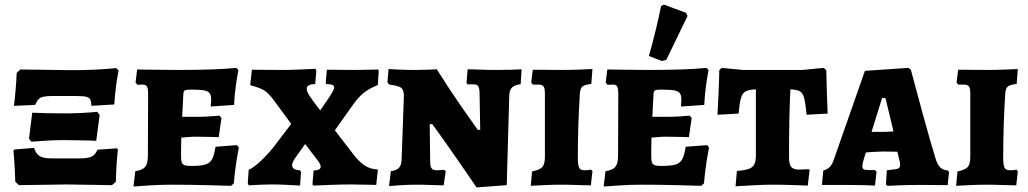

<svg xmlns="http://www.w3.org/2000/svg" viewBox="-20 -808 4497 840"><path d="M53 -489 69 -504 296 -501Q396 -501 489 -510L499 -499Q486 -439 480 -351L380 -345Q379 -364 375 -372.5Q371 -381 357.5 -384.5Q344 -388 312 -388H212Q172 -388 158 -381Q144 -374 134 -349L41 -345Q50 -416 53 -489ZM107 -202 121 -315Q179 -312 268 -312Q299 -312 340 -314Q381 -316 405 -319L416 -305L401 -192Q385 -192 376 -193Q298 -195 253 -195Q201 -195 117 -188ZM47 -13Q45 -82 39 -149L44 -154L129 -161Q137 -135 153.5 -125Q170 -115 206 -115H328Q364 -115 381 -123Q398 -131 406 -153L491 -159L496 -154Q489 -99 487 -13L470 2L273 -1L63 2Z M572 -59Q604 -64 615.5 -78.5Q627 -93 627 -127L628 -396Q628 -421 623 -429.5Q618 -438 604 -438L581 -437L573 -447L580 -504Q598 -504 649.5 -503Q701 -502 759 -502Q928 -502 1014 -511L1023 -501Q1020 -488 1013 -441.5Q1006 -395 1004 -349L902 -342Q902 -345 903 -354Q904 -363 904 -372Q904 -391 897.5 -400Q891 -409 873 -412.5Q855 -416 816 -416Q794 -416 788 -412Q782 -408 782 -394L777 -297H848Q873 -297 901 -299Q929 -301 940 -302L949 -292L937 -208Q927 -208 897.5 -209Q868 -210 836 -210Q818 -210 799 -208Q780 -206 773 -206Q772 -172 772 -129Q772 -107 775 -98Q778 -89 787 -85.5Q796 -82 816 -82Q858 -82 878 -88Q898 -94 907.5 -111Q917 -128 923 -166L1017 -173L1025 -162Q1022 -149 1014.5 -103Q1007 -57 1003 -6L991 5Q967 4 885 2Q803 0 729 0Q678 0 628 3.5Q578 7 564 8Z M1360 -507 1364 -499 1359 -440Q1322 -440 1322 -420Q1322 -407 1335.5 -386.5Q1349 -366 1381 -325L1405 -360Q1442 -413 1442 -424Q1442 -433 1434.5 -436.5Q1427 -440 1407 -440L1405 -445L1410 -503L1532 -502Q1567 -502 1595.5 -503Q1624 -504 1634 -504L1637 -498L1633 -436Q1594 -420 1571.5 -402Q1549 -384 1526 -352L1445 -238L1525 -134Q1551 -100 1575.5 -84Q1600 -68 1630 -67L1633 -64L1626 1Q1613 1 1580 0Q1547 -1 1516 -1Q1473 -1 1422.5 1Q1372 3 1352 4L1347 -1L1352 -62Q1383 -63 1383 -79Q1383 -88 1373 -102L1315 -178L1276 -123Q1258 -99 1258 -86Q1258 -75 1266 -69.5Q1274 -64 1292 -63L1297 -56L1293 4Q1278 3 1241 1Q1204 -1 1174 -1Q1144 -1 1112 0.5Q1080 2 1068 3L1064 -7L1068 -65Q1089 -74 1120 -103Q1151 -132 1178 -166L1254 -266L1179 -368Q1155 -401 1135 -413Q1115 -425 1078 -434L1075 -438L1082 -503Q1093 -503 1130 -502.5Q1167 -502 1222 -502Q1248 -502 1296 -504Q1344 -506 1360 -507Z M2078 -405Q2077 -425 2071.5 -432Q2066 -439 2051 -439H2025L2021 -446L2026 -505Q2040 -505 2077.5 -503.5Q2115 -502 2152 -502Q2188 -502 2219.5 -503Q2251 -504 2262 -505L2258 -440Q2231 -436 2220 -425Q2209 -414 2208 -391L2197 2L2065 12Q1999 -85 1943 -164.5Q1887 -244 1871 -265H1860L1862 -101Q1862 -79 1868.5 -71Q1875 -63 1893 -63Q1901 -63 1910.5 -64Q1920 -65 1923 -65L1930 -59L1921 3Q1907 3 1870.5 1.5Q1834 0 1800 0Q1768 0 1730.5 2.5Q1693 5 1682 6L1690 -59Q1714 -62 1725 -73.5Q1736 -85 1737 -108L1747 -389Q1747 -415 1735 -424Q1723 -433 1683 -438L1675 -448L1680 -506Q1690 -505 1725 -503.5Q1760 -502 1794 -502Q1826 -502 1854 -503Q1882 -504 1891 -505Q1944 -420 1999 -341Q2054 -262 2070 -240H2081Z M2308 -58Q2342 -65 2353 -77.5Q2364 -90 2364 -122V-398Q2364 -422 2358 -430Q2352 -438 2335 -438H2311L2304 -447L2311 -503L2438 -502Q2474 -502 2515 -503.5Q2556 -505 2572 -506L2567 -441Q2537 -437 2528 -429.5Q2519 -422 2517 -400Q2508 -260 2508 -117Q2508 -85 2514 -74Q2520 -63 2537 -63Q2548 -63 2556 -64Q2564 -65 2566 -66L2572 -58L2565 3Q2549 3 2508 1.5Q2467 0 2431 0Q2400 0 2357.5 2Q2315 4 2302 5Z M2629 -59Q2661 -64 2672.5 -78.5Q2684 -93 2684 -127L2685 -396Q2685 -421 2680 -429.5Q2675 -438 2661 -438L2638 -437L2630 -447L2637 -504Q2655 -504 2706.5 -503Q2758 -502 2816 -502Q2985 -502 3071 -511L3080 -501Q3077 -488 3070 -441.5Q3063 -395 3061 -349L2959 -342Q2959 -345 2960 -354Q2961 -363 2961 -372Q2961 -391 2954.5 -400Q2948 -409 2930 -412.5Q2912 -416 2873 -416Q2851 -416 2845 -412Q2839 -408 2839 -394L2834 -297H2905Q2930 -297 2958 -299Q2986 -301 2997 -302L3006 -292L2994 -208Q2984 -208 2954.5 -209Q2925 -210 2893 -210Q2875 -210 2856 -208Q2837 -206 2830 -206Q2829 -172 2829 -129Q2829 -107 2832 -98Q2835 -89 2844 -85.5Q2853 -82 2873 -82Q2915 -82 2935 -88Q2955 -94 2964.5 -111Q2974 -128 2980 -166L3074 -173L3082 -162Q3079 -149 3071.5 -103Q3064 -57 3060 -6L3048 5Q3024 4 2942 2Q2860 0 2786 0Q2735 0 2685 3.5Q2635 7 2621 8ZM2819 -563Q2852 -680 2872 -781L2884 -788L2981 -752L2988 -738L2895 -546L2876 -541Z M3204 -60Q3240 -63 3257 -69.5Q3274 -76 3280.5 -89.5Q3287 -103 3287 -130V-417Q3257 -416 3242.5 -408.5Q3228 -401 3222 -380Q3216 -359 3211 -311L3119 -306Q3120 -324 3123 -385.5Q3126 -447 3127 -501L3137 -511L3231 -502H3490L3584 -511L3595 -501Q3596 -446 3598 -387Q3600 -328 3601 -311L3509 -306Q3504 -358 3498 -379.5Q3492 -401 3479.5 -408.5Q3467 -416 3438 -417Q3432 -303 3432 -119Q3432 -90 3441.5 -78Q3451 -66 3476 -66Q3491 -66 3502.5 -67Q3514 -68 3518 -68L3522 -64L3514 4Q3495 3 3447 1.5Q3399 0 3355 0Q3323 0 3269 3Q3215 6 3198 7Z M3856 -1 3860 -63Q3889 -66 3900 -68Q3911 -70 3914.5 -74.5Q3918 -79 3918 -89Q3918 -93 3917 -97.5Q3916 -102 3915 -106L3906 -144Q3884 -145 3838 -145Q3824 -145 3794 -143Q3776 -141 3768 -141L3756 -101Q3753 -88 3753 -82Q3753 -71 3758.5 -67.5Q3764 -64 3782 -64H3808L3815 -57L3808 4Q3796 3 3760 2Q3724 1 3682 1H3576L3582 -62Q3598 -66 3609 -76.5Q3620 -87 3627 -107L3764 -498L3954 -511L3965 -503Q3977 -456 4015.5 -315.5Q4054 -175 4073 -115Q4081 -88 4093 -76Q4105 -64 4127 -62L4132 -55L4126 2L4014 1Q3967 1 3921 2.5Q3875 4 3862 5ZM3840 -231Q3857 -231 3889 -233L3854 -379H3839L3793 -231Z M4169 -58Q4203 -65 4214 -77.5Q4225 -90 4225 -122V-398Q4225 -422 4219 -430Q4213 -438 4196 -438H4172L4165 -447L4172 -503L4299 -502Q4335 -502 4376 -503.5Q4417 -505 4433 -506L4428 -441Q4398 -437 4389 -429.5Q4380 -422 4378 -400Q4369 -260 4369 -117Q4369 -85 4375 -74Q4381 -63 4398 -63Q4409 -63 4417 -64Q4425 -65 4427 -66L4433 -58L4426 3Q4410 3 4369 1.5Q4328 0 4292 0Q4261 0 4218.5 2Q4176 4 4163 5Z"/></svg>

Font: Alegreya SC ExtraBold
Style: Regular
Weight: 800
Designer: Juan Pablo del Peral
Foundry: Huerta Tipografica
Version: Version 2.007; ttfautohint (v1.6)